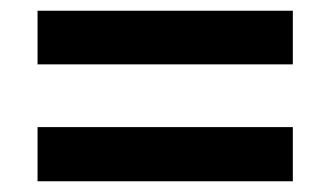

<svg xmlns="http://www.w3.org/2000/svg" viewBox="-20 -519 616 358"><path d="M50 -399V-499H526V-399ZM50 -181V-282H526V-181Z"/></svg>

Font: Hind SemiBold
Style: Regular
Weight: 600
Designer: Manushi Parikh, Satya Rajpurohit
Foundry: Indian Type Foundry
Version: Version 2.001;PS 1.0;hotconv 1.0.79;makeotf.lib2.5.61930; tt